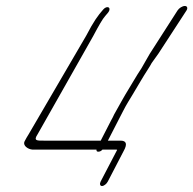

<svg xmlns="http://www.w3.org/2000/svg" viewBox="-20 -513 647 643"><path d="M106.3 -64 292 -392C310.6 -427 323.7 -450 332 -459C340.4 -468 345.6 -475 346.3 -479C349.5 -491 335.8 -493 325.5 -481C308 -461 294.5 -443 268.4 -393L76.3 -64C71.4 -56 66.4 -48 62.5 -40C55.1 -25 74.2 -13 88.7 -12H303.1C302.8 -7 304.4 -5 309.2 -5C314 -5 318.8 -7 323.1 -12H367.9C370.3 -12 371.9 -12 372.3 -11L317 95C313 103 315.1 110 321.5 110C327.9 110 337 103 341 95L394 -7C407 -30 403.7 -42 383.7 -42H341.3L375.7 -109C384.8 -126 398.7 -155 409.4 -172L422.8 -194C432.3 -210 442.6 -228 451.3 -242L462.8 -261C470.4 -274 480.7 -288 488 -302L510.2 -333L604.6 -478C609.6 -486 607 -493 599 -493C591 -493 579.6 -486 574.6 -478L481.6 -333L463.8 -302C457.9 -291 450.3 -278 441.2 -265L429.7 -246C420.6 -231 409.5 -213 399.6 -196L387 -174L362.4 -130C359.7 -123 355.3 -116 351.7 -109L317.3 -42H127.5C103.5 -42 91 -41 106.3 -64Z"/></svg>

Font: MewTooHand
Style: UltimateCondIta
Weight: 400
Designer: Mew Too, Robert Jablonski
Version: Version 0.77